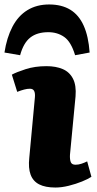

<svg xmlns="http://www.w3.org/2000/svg" viewBox="-52 -825 432 859"><path d="M104 -388Q106 -407 101 -417.5Q96 -428 82 -428Q70 -428 56.5 -424.5Q43 -421 25 -414L1 -491Q21 -502 62.5 -515.5Q104 -529 156 -529Q198 -529 228.5 -516Q259 -503 274.5 -473Q290 -443 286 -394L261 -132Q260 -112 264.5 -100Q269 -88 286 -88Q299 -88 312.5 -92.5Q326 -97 338 -103L357 -34Q342 -24 315 -13Q288 -2 256 6Q224 14 196 14Q151 14 123.5 0Q96 -14 85 -43.5Q74 -73 79 -119ZM168 -805Q224 -805 262.5 -781.5Q301 -758 322.5 -710Q344 -662 349 -590L284 -578Q266 -638 235.5 -659.5Q205 -681 164 -681Q114 -681 83.5 -657Q53 -633 38 -578L-32 -590Q-22 -656 3.5 -705Q29 -754 70.5 -779.5Q112 -805 168 -805Z"/></svg>

Font: Literata ExtraBold
Style: Italic
Weight: 800
Italic angle: -2°
Designer: Latin by Veronika Burian and Jose Scaglione. Greek by Irene Vlachou. Cyrillic by Vera Evstafieva
Foundry: TypeTogether
Version: Version 3.002